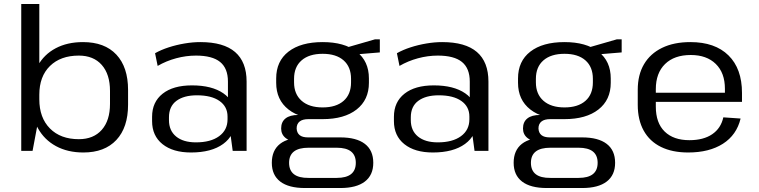

<svg xmlns="http://www.w3.org/2000/svg" viewBox="-20 -760 3821 967"><path d="M400 8Q321 8 262 -24Q203 -56 170.5 -115Q138 -174 138 -254V-291Q138 -371 170 -428.5Q202 -486 260.5 -517Q319 -548 398 -548Q507 -548 566 -485Q625 -422 625 -307V-233Q625 -118 566 -55Q507 8 400 8ZM87 -740H178V-181L144 0H87ZM377 -59Q451 -59 492.5 -106Q534 -153 534 -237V-302Q534 -386 492.5 -433Q451 -480 377 -480Q285 -480 231.5 -427.5Q178 -375 178 -283V-260Q178 -167 231.5 -113Q285 -59 377 -59Z M1128 -179V-349Q1128 -416 1088.5 -448Q1049 -480 967 -480Q917 -480 867 -466.5Q817 -453 774 -428L761 -492Q791 -509 829.5 -521.5Q868 -534 909.5 -541Q951 -548 989 -548Q1106 -548 1164 -498Q1222 -448 1222 -349V0H1152ZM942 8Q851 8 798.5 -34Q746 -76 746 -150V-172Q746 -246 799 -288Q852 -330 947 -330Q1047 -330 1105 -290Q1163 -250 1163 -176V-153Q1163 -78 1104 -35Q1045 8 942 8ZM967 -43Q1041 -43 1083.5 -74Q1126 -105 1126 -159V-173Q1126 -223 1085.5 -251.5Q1045 -280 972 -280Q906 -280 868.5 -252Q831 -224 831 -169V-155Q831 -102 867 -72.5Q903 -43 967 -43Z M1605 -160Q1495 -160 1433 -208.5Q1371 -257 1371 -343V-365Q1371 -452 1433 -500Q1495 -548 1605 -548Q1714 -548 1776 -500Q1838 -452 1838 -365V-343Q1838 -257 1776 -208.5Q1714 -160 1605 -160ZM1516 187Q1434 187 1391.5 154.5Q1349 122 1349 60Q1349 -3 1390.5 -35.5Q1432 -68 1516 -68H1694Q1775 -68 1817.5 -35.5Q1860 -3 1860 60Q1860 122 1817.5 154.5Q1775 187 1694 187ZM1676 136Q1772 136 1772 60Q1772 -16 1676 -16H1534Q1436 -16 1436 60Q1436 137 1534 136ZM1481 -47Q1441 -47 1418.5 -65Q1396 -83 1396 -113Q1396 -146 1418 -163.5Q1440 -181 1482 -181H1605V-160H1533Q1504 -160 1489 -148Q1474 -136 1474 -113Q1475 -91 1489 -79.5Q1503 -68 1531 -68H1605V-47ZM1605 -219Q1673 -219 1710.5 -252Q1748 -285 1748 -345V-363Q1748 -423 1710.5 -456Q1673 -489 1605 -489Q1537 -489 1499 -456Q1461 -423 1461 -363V-345Q1461 -286 1499 -252.5Q1537 -219 1605 -219ZM1713 -517 1869 -562H1893V-496L1713 -481Z M2346 -179V-349Q2346 -416 2306.5 -448Q2267 -480 2185 -480Q2135 -480 2085 -466.5Q2035 -453 1992 -428L1979 -492Q2009 -509 2047.5 -521.5Q2086 -534 2127.5 -541Q2169 -548 2207 -548Q2324 -548 2382 -498Q2440 -448 2440 -349V0H2370ZM2160 8Q2069 8 2016.5 -34Q1964 -76 1964 -150V-172Q1964 -246 2017 -288Q2070 -330 2165 -330Q2265 -330 2323 -290Q2381 -250 2381 -176V-153Q2381 -78 2322 -35Q2263 8 2160 8ZM2185 -43Q2259 -43 2301.5 -74Q2344 -105 2344 -159V-173Q2344 -223 2303.5 -251.5Q2263 -280 2190 -280Q2124 -280 2086.5 -252Q2049 -224 2049 -169V-155Q2049 -102 2085 -72.5Q2121 -43 2185 -43Z M2823 -160Q2713 -160 2651 -208.5Q2589 -257 2589 -343V-365Q2589 -452 2651 -500Q2713 -548 2823 -548Q2932 -548 2994 -500Q3056 -452 3056 -365V-343Q3056 -257 2994 -208.5Q2932 -160 2823 -160ZM2734 187Q2652 187 2609.5 154.5Q2567 122 2567 60Q2567 -3 2608.5 -35.5Q2650 -68 2734 -68H2912Q2993 -68 3035.5 -35.5Q3078 -3 3078 60Q3078 122 3035.5 154.5Q2993 187 2912 187ZM2894 136Q2990 136 2990 60Q2990 -16 2894 -16H2752Q2654 -16 2654 60Q2654 137 2752 136ZM2699 -47Q2659 -47 2636.5 -65Q2614 -83 2614 -113Q2614 -146 2636 -163.5Q2658 -181 2700 -181H2823V-160H2751Q2722 -160 2707 -148Q2692 -136 2692 -113Q2693 -91 2707 -79.5Q2721 -68 2749 -68H2823V-47ZM2823 -219Q2891 -219 2928.5 -252Q2966 -285 2966 -345V-363Q2966 -423 2928.5 -456Q2891 -489 2823 -489Q2755 -489 2717 -456Q2679 -423 2679 -363V-345Q2679 -286 2717 -252.5Q2755 -219 2823 -219ZM2931 -517 3087 -562H3111V-496L2931 -481Z M3446 8Q3366 8 3309 -20Q3252 -48 3222 -102Q3192 -156 3192 -232V-308Q3192 -383 3223.5 -436.5Q3255 -490 3314.5 -519Q3374 -548 3457 -548Q3581 -548 3649 -481Q3717 -414 3717 -292V-247H3266V-293H3645L3631 -275V-313Q3631 -393 3585 -438Q3539 -483 3459 -483Q3376 -483 3329.5 -437.5Q3283 -392 3283 -311V-223Q3283 -141 3327.5 -97.5Q3372 -54 3452 -54Q3523 -54 3567 -84Q3611 -114 3623 -169L3710 -163Q3690 -80 3621 -36Q3552 8 3446 8Z"/></svg>

Font: Pathway Extreme 72pt Medium
Style: Regular
Weight: 500
Designer: Eduardo Rodriguez Tunni
Foundry: Eduardo Rodriguez Tunni
Version: Version 1.001;gftools[0.9.26]